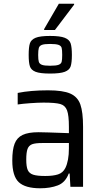

<svg xmlns="http://www.w3.org/2000/svg" viewBox="-20 -1003 540 1031"><path d="M46 0ZM46 -141Q46 -199 58.5 -231.5Q71 -264 101.5 -278.5Q132 -293 187 -293Q215 -293 350 -288V-322Q350 -384 340 -410.5Q330 -437 303.5 -444.5Q277 -452 214 -452Q186 -452 143.5 -449Q101 -446 75 -442V-504Q145 -518 238 -518Q318 -518 357.5 -500.5Q397 -483 411.5 -442Q426 -401 426 -322V0H358L354 -71H349Q331 -23 290.5 -7.5Q250 8 196 8Q116 8 81 -24.5Q46 -57 46 -141ZM331 -101Q350 -140 350 -206V-235H207Q170 -235 152.5 -228.5Q135 -222 128 -203.5Q121 -185 121 -146Q121 -108 129 -90Q137 -72 158 -65Q179 -58 223 -58Q265 -58 291.5 -66.5Q318 -75 331 -101ZM134 -708Q134 -750 140.5 -770Q147 -790 171 -800Q195 -810 249 -810Q303 -810 328 -800Q353 -790 359.5 -769.5Q366 -749 366 -708Q366 -667 359.5 -647Q353 -627 328 -617.5Q303 -608 249 -608Q195 -608 171 -617.5Q147 -627 140.5 -647Q134 -667 134 -708ZM314 -708Q314 -735 311 -746Q308 -757 294.5 -762Q281 -767 249 -767Q218 -767 205 -762Q192 -757 188.5 -745.5Q185 -734 185 -708Q185 -682 188.5 -671Q192 -660 205 -655Q218 -650 249 -650Q281 -650 294.5 -655Q308 -660 311 -671Q314 -682 314 -708ZM217 -842V-847L296 -983H378V-978L275 -842Z"/></svg>

Font: Assailand
Style: Regular
Weight: 400
Designer: Hector Gatti with collaboration of the Omnibus-Type team
Foundry: Omnibus-Type
Version: Version 0.072;October 19, 2019;FontCreator 12.0.0.2547 64-bi